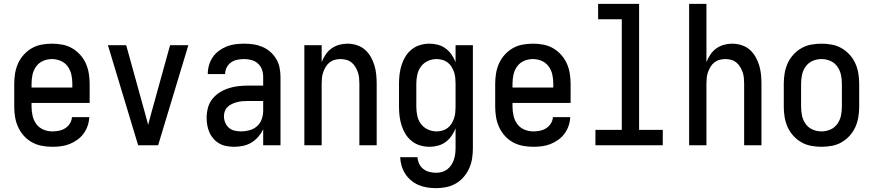

<svg xmlns="http://www.w3.org/2000/svg" viewBox="-20 -755 4540 998"><path d="M252 8Q225 8 198 3Q171 -2 147 -15Q123 -28 104.5 -48.5Q86 -69 74.5 -94Q63 -119 58.5 -146Q54 -173 54 -200V-320Q54 -347 58.5 -374Q63 -401 74 -425.5Q85 -450 103.5 -470.5Q122 -491 145.5 -504.5Q169 -518 196 -523Q223 -528 250 -528Q277 -528 304 -523Q331 -518 354.5 -504.5Q378 -491 396.5 -470.5Q415 -450 426 -425.5Q437 -401 441.5 -374Q446 -347 446 -320V-220H144V-200Q144 -176 149.5 -152.5Q155 -129 169 -110Q183 -91 205.5 -81.5Q228 -72 252 -72Q269 -72 286.5 -75.5Q304 -79 319 -88.5Q334 -98 343.5 -113.5Q353 -129 354 -146H444Q443 -123 435.5 -101Q428 -79 414.5 -60.5Q401 -42 382 -28.5Q363 -15 342 -6.5Q321 2 298 5Q275 8 252 8ZM356 -300V-320Q356 -344 351 -367Q346 -390 332 -409.5Q318 -429 296 -438.5Q274 -448 250 -448Q226 -448 204 -438.5Q182 -429 168 -409.5Q154 -390 149 -367Q144 -344 144 -320V-300Z M698 0 541 -520H636L732 -173Q736 -157 741 -140Q746 -123 750 -106Q754 -123 759 -140Q764 -157 768 -173L864 -520H959L802 0Z M1197 8Q1178 8 1158 4.5Q1138 1 1121 -8.5Q1104 -18 1090.5 -33Q1077 -48 1069 -66Q1061 -84 1057.5 -103.5Q1054 -123 1054 -142Q1054 -168 1060.5 -193.5Q1067 -219 1083 -239.5Q1099 -260 1121 -274Q1143 -288 1167.5 -296Q1192 -304 1217.5 -307Q1243 -310 1269 -310H1348V-355Q1348 -375 1341.5 -393.5Q1335 -412 1320.5 -425Q1306 -438 1287 -443Q1268 -448 1249 -448Q1231 -448 1213.5 -444.5Q1196 -441 1181.5 -431Q1167 -421 1158.5 -404.5Q1150 -388 1150 -370H1060V-371Q1060 -394 1066.5 -416.5Q1073 -439 1086 -458Q1099 -477 1118 -491Q1137 -505 1158.5 -513.5Q1180 -522 1202.5 -525Q1225 -528 1249 -528Q1273 -528 1297 -524.5Q1321 -521 1343.5 -511.5Q1366 -502 1384.5 -486Q1403 -470 1415.5 -449Q1428 -428 1433 -404Q1438 -380 1438 -355V0H1348V-83Q1338 -62 1322.5 -44Q1307 -26 1287 -14Q1267 -2 1244 3Q1221 8 1197 8ZM1233 -72Q1255 -72 1277 -78Q1299 -84 1316 -99Q1333 -114 1340.5 -136Q1348 -158 1348 -180V-230H1269Q1255 -230 1241 -229Q1227 -228 1213.5 -224.5Q1200 -221 1187.5 -215.5Q1175 -210 1164.5 -200.5Q1154 -191 1149 -178Q1144 -165 1144 -151Q1144 -134 1150.5 -118Q1157 -102 1169.5 -91Q1182 -80 1199 -76Q1216 -72 1233 -72Z M1562 0V-520H1652V-432Q1660 -453 1672.5 -471.5Q1685 -490 1703 -503Q1721 -516 1742.5 -522Q1764 -528 1786 -528Q1810 -528 1834 -520.5Q1858 -513 1876 -497.5Q1894 -482 1906.5 -460.5Q1919 -439 1926 -416Q1933 -393 1935.5 -368.5Q1938 -344 1938 -320V0H1848V-320Q1848 -335 1846.5 -350.5Q1845 -366 1840 -380Q1835 -394 1827 -407.5Q1819 -421 1807 -430.5Q1795 -440 1780 -444Q1765 -448 1750 -448Q1735 -448 1720 -444Q1705 -440 1693 -430.5Q1681 -421 1673 -407.5Q1665 -394 1660 -380Q1655 -366 1653.5 -350.5Q1652 -335 1652 -320V0Z M2247 223Q2224 223 2201 219.5Q2178 216 2156.5 207Q2135 198 2117 183Q2099 168 2086.5 148.5Q2074 129 2067.5 107Q2061 85 2060 62H2150Q2151 79 2158.5 95.5Q2166 112 2180 123Q2194 134 2211.5 138.5Q2229 143 2247 143Q2262 143 2277 139Q2292 135 2304.5 125.5Q2317 116 2325.5 103Q2334 90 2339 75.5Q2344 61 2346 45.5Q2348 30 2348 15V-88Q2340 -67 2327 -48.5Q2314 -30 2296.5 -17Q2279 -4 2257 2Q2235 8 2213 8Q2188 8 2164 1Q2140 -6 2120.5 -21.5Q2101 -37 2088 -58Q2075 -79 2067.5 -102.5Q2060 -126 2057 -150.5Q2054 -175 2054 -200V-320Q2054 -345 2057 -369.5Q2060 -394 2067.5 -417.5Q2075 -441 2088 -462Q2101 -483 2120.5 -498.5Q2140 -514 2164 -521Q2188 -528 2213 -528Q2235 -528 2257 -522Q2279 -516 2296.5 -503Q2314 -490 2327 -471.5Q2340 -453 2348 -432V-520H2438V15Q2438 42 2434 68.5Q2430 95 2419 119.5Q2408 144 2390.5 164.5Q2373 185 2350 198.5Q2327 212 2300.5 217.5Q2274 223 2247 223ZM2249 -72Q2264 -72 2279 -76Q2294 -80 2306.5 -89.5Q2319 -99 2327 -112Q2335 -125 2340 -139.5Q2345 -154 2346.5 -169.5Q2348 -185 2348 -200V-320Q2348 -335 2346.5 -350.5Q2345 -366 2340 -380.5Q2335 -395 2327 -408Q2319 -421 2306.5 -430.5Q2294 -440 2279 -444Q2264 -448 2249 -448Q2226 -448 2204 -438Q2182 -428 2168 -409Q2154 -390 2149 -366.5Q2144 -343 2144 -320V-200Q2144 -177 2149 -153.5Q2154 -130 2168 -111Q2182 -92 2204 -82Q2226 -72 2249 -72Z M2752 8Q2725 8 2698 3Q2671 -2 2647 -15Q2623 -28 2604.5 -48.5Q2586 -69 2574.5 -94Q2563 -119 2558.5 -146Q2554 -173 2554 -200V-320Q2554 -347 2558.5 -374Q2563 -401 2574 -425.5Q2585 -450 2603.5 -470.5Q2622 -491 2645.5 -504.5Q2669 -518 2696 -523Q2723 -528 2750 -528Q2777 -528 2804 -523Q2831 -518 2854.5 -504.5Q2878 -491 2896.5 -470.5Q2915 -450 2926 -425.5Q2937 -401 2941.5 -374Q2946 -347 2946 -320V-220H2644V-200Q2644 -176 2649.5 -152.5Q2655 -129 2669 -110Q2683 -91 2705.5 -81.5Q2728 -72 2752 -72Q2769 -72 2786.5 -75.5Q2804 -79 2819 -88.5Q2834 -98 2843.5 -113.5Q2853 -129 2854 -146H2944Q2943 -123 2935.5 -101Q2928 -79 2914.5 -60.5Q2901 -42 2882 -28.5Q2863 -15 2842 -6.5Q2821 2 2798 5Q2775 8 2752 8ZM2856 -300V-320Q2856 -344 2851 -367Q2846 -390 2832 -409.5Q2818 -429 2796 -438.5Q2774 -448 2750 -448Q2726 -448 2704 -438.5Q2682 -429 2668 -409.5Q2654 -390 2649 -367Q2644 -344 2644 -320V-300Z M3075 0V-80H3212V-655H3089V-735H3302V-80H3425V0Z M3562 0V-735H3652V-432Q3660 -453 3672.5 -471.5Q3685 -490 3703 -503Q3721 -516 3742.5 -522Q3764 -528 3786 -528Q3810 -528 3834 -520.5Q3858 -513 3876 -497.5Q3894 -482 3906.5 -460.5Q3919 -439 3926 -416Q3933 -393 3935.5 -368.5Q3938 -344 3938 -320V0H3848V-320Q3848 -335 3846.5 -350.5Q3845 -366 3840 -380Q3835 -394 3827 -407.5Q3819 -421 3807 -430.5Q3795 -440 3780 -444Q3765 -448 3750 -448Q3735 -448 3720 -444Q3705 -440 3693 -430.5Q3681 -421 3673 -407.5Q3665 -394 3660 -380Q3655 -366 3653.5 -350.5Q3652 -335 3652 -320V0Z M4250 8Q4223 8 4196 3Q4169 -2 4145.5 -15.5Q4122 -29 4103.5 -49.5Q4085 -70 4074 -94.5Q4063 -119 4058.5 -146Q4054 -173 4054 -200V-320Q4054 -347 4058.5 -374Q4063 -401 4074 -425.5Q4085 -450 4103.5 -470.5Q4122 -491 4145.5 -504.5Q4169 -518 4196 -523Q4223 -528 4250 -528Q4277 -528 4304 -523Q4331 -518 4354.5 -504.5Q4378 -491 4396.5 -470.5Q4415 -450 4426 -425.5Q4437 -401 4441.5 -374Q4446 -347 4446 -320V-200Q4446 -173 4441.5 -146Q4437 -119 4426 -94.5Q4415 -70 4396.5 -49.5Q4378 -29 4354.5 -15.5Q4331 -2 4304 3Q4277 8 4250 8ZM4250 -72Q4274 -72 4296 -81.5Q4318 -91 4332 -110.5Q4346 -130 4351 -153Q4356 -176 4356 -200V-320Q4356 -344 4351 -367Q4346 -390 4332 -409.5Q4318 -429 4296 -438.5Q4274 -448 4250 -448Q4226 -448 4204 -438.5Q4182 -429 4168 -409.5Q4154 -390 4149 -367Q4144 -344 4144 -320V-200Q4144 -176 4149 -153Q4154 -130 4168 -110.5Q4182 -91 4204 -81.5Q4226 -72 4250 -72Z"/></svg>

Font: Iosevka Term Medium
Style: Regular
Weight: 500
Monospace: yes
Designer: Belleve Invis
Foundry: Belleve Invis
Version: Version 26.3.1